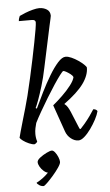

<svg xmlns="http://www.w3.org/2000/svg" viewBox="-66 -842 652 1136"><g transform="rotate(-5 259.5 -274.5)"><path d="M114 0Q101 0 81.5 -8.5Q62 -17 47 -28Q32 -39 29 -46Q31 -55 38.5 -82Q46 -109 56.5 -145Q67 -181 78 -219Q89 -257 97 -289Q109 -338 121.5 -393Q134 -448 145 -501.5Q156 -555 165 -600.5Q174 -646 179 -677Q184 -708 184 -718Q184 -734 162 -734H85Q85 -742 88 -751Q91 -760 93 -764Q107 -771 128.5 -779.5Q150 -788 173 -794Q196 -800 211 -800Q237 -800 256.5 -787.5Q276 -775 276 -749Q276 -746 272.5 -731.5Q269 -717 263 -689L211 -446Q199 -387 184 -338Q169 -289 157 -256.5Q145 -224 139 -213L146 -209Q166 -252 191 -302.5Q216 -353 243 -398Q270 -443 295.5 -471.5Q321 -500 342 -500Q357 -500 377 -491Q397 -482 416 -469Q435 -456 448 -443.5Q461 -431 462 -425Q462 -379 426.5 -330Q391 -281 310 -222Q322 -214 330 -200.5Q338 -187 344 -173L387 -69L393 -66Q403 -76 419.5 -95.5Q436 -115 452 -137.5Q468 -160 478 -176Q487 -176 493.5 -172Q500 -168 502 -163Q497 -142 482.5 -114.5Q468 -87 449 -60.5Q430 -34 410.5 -17Q391 0 375 0Q352 0 330.5 -17Q309 -34 300 -60L244 -220Q271 -242 300.5 -270.5Q330 -299 352 -327.5Q374 -356 378 -376Q374 -386 362 -395Q350 -404 338.5 -410.5Q327 -417 321 -417Q317 -417 301 -396Q285 -375 262.5 -341Q240 -307 216 -267.5Q192 -228 170.5 -190.5Q149 -153 135 -125Q131 -111 127.5 -94.5Q124 -78 124 -60Q124 -36 131 -15Q130 -12 125.5 -7.5Q121 -3 114 0ZM146 251Q133 251 121 243.5Q109 236 106 228Q148 206 178 174Q166 172 153 160.5Q140 149 131.5 134Q123 119 123 107Q123 95 141 81Q159 67 180.5 56.5Q202 46 212 46Q221 46 231 58.5Q241 71 248 88Q255 105 255 117Q255 128 240 150Q225 172 205 195Q185 218 168 234.5Q151 251 146 251Z"/></g></svg>

Font: Texturina 72pt 72pt Medium
Style: Italic
Weight: 500
Italic angle: -11°
Designer: Guillermo Torres Carreño
Foundry: Omnibus-Type
Version: Version 1.002; ttfautohint (v1.8.3)